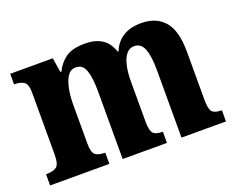

<svg xmlns="http://www.w3.org/2000/svg" viewBox="-93 -709 1067 868"><g transform="rotate(-20 440.5 -274.5)"><path d="M14 0V-54H19Q49 -54 65 -66Q81 -78 81 -123V-420Q81 -462 65 -473.5Q49 -485 20 -485H17V-536H222L233 -466H238Q256 -504 288 -526.5Q320 -549 381 -549Q429 -549 461 -529Q493 -509 508 -464H512Q528 -504 562.5 -526.5Q597 -549 651 -549Q723 -549 762.5 -503.5Q802 -458 802 -356V-125Q802 -79 814.5 -66.5Q827 -54 857 -54H860V0H646V-327Q646 -391 632.5 -426.5Q619 -462 586 -462Q562 -462 547 -442.5Q532 -423 525 -390.5Q518 -358 518 -320V-125Q518 -79 530.5 -66.5Q543 -54 573 -54H576V0H363V-327Q363 -391 350.5 -426.5Q338 -462 305 -462Q280 -462 265.5 -440.5Q251 -419 244 -383.5Q237 -348 237 -308V-120Q237 -77 252 -65.5Q267 -54 296 -54H299V0Z"/></g></svg>

Font: Noto Serif Hebrew Condensed ExtraBold
Style: Regular
Weight: 800
Width: 3
Designer: Monotype Design Team
Foundry: Monotype Imaging Inc.
Version: Version 2.004; ttfautohint (v1.8.4.7-5d5b)